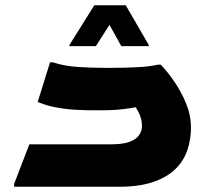

<svg xmlns="http://www.w3.org/2000/svg" viewBox="-20 -713 802 733"><path d="M34 -11 92 -162H403Q449 -162 474.5 -171.5Q500 -181 511 -197Q522 -213 522 -231Q522 -259 510 -282.5Q498 -306 485 -320L563 -318Q518 -307 486 -301.5Q454 -296 427.5 -294Q401 -292 372 -292H332Q305 -292 268 -294Q231 -296 193.5 -303Q156 -310 124 -324L171 -475H182Q224 -461 276 -457.5Q328 -454 377 -454H409Q458 -454 505 -456.5Q552 -459 582 -466H594Q619 -440 645.5 -401.5Q672 -363 690.5 -318Q709 -273 709 -225Q709 -181 695.5 -140.5Q682 -100 650.5 -68.5Q619 -37 565.5 -18.5Q512 0 434 0H34ZM443 -537 398 -618 346 -537H245V-541L340 -693H460L548 -541V-537Z"/></svg>

Font: Kufam ExtraBold
Style: Regular
Weight: 800
Designer: Wael Morcos, Artur Schmal
Foundry: Original Type
Version: Version 1.300; ttfautohint (v1.8.3)